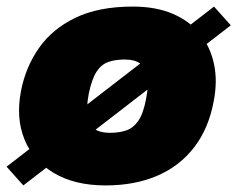

<svg xmlns="http://www.w3.org/2000/svg" viewBox="-36 -555 722 584"><path d="M35 9 -16 -48 615 -535 666 -478ZM285 9Q191 9 127.5 -29Q64 -67 38 -132Q12 -197 28 -279Q42 -351 82.5 -409Q123 -467 193.5 -501Q264 -535 368 -535Q438 -535 489.5 -513Q541 -491 572.5 -451.5Q604 -412 615 -360Q626 -308 614 -247Q599 -165 555 -107.5Q511 -50 442.5 -20.5Q374 9 285 9ZM298 -151Q327 -151 348.5 -158.5Q370 -166 385 -188Q400 -210 408 -253Q417 -297 412 -323.5Q407 -350 390 -362Q373 -374 344 -374Q315 -374 293.5 -366.5Q272 -359 257.5 -336.5Q243 -314 234 -270Q226 -227 230.5 -200.5Q235 -174 252 -162.5Q269 -151 298 -151Z"/></svg>

Font: REM Black
Style: Italic
Weight: 900
Italic angle: -11°
Designer: Octavio Pardo
Foundry: Ashler Design
Version: Version 1.005;gftools[0.9.28]